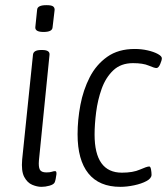

<svg xmlns="http://www.w3.org/2000/svg" viewBox="-20 -719 648 745"><path d="M141 6Q124 6 105 -2Q86 -10 74 -32.5Q62 -55 66 -100L108 -507Q110 -525 140 -525H144Q175 -525 172 -505L131 -96Q129 -72 134.5 -61Q140 -50 160 -50Q174 -50 181 -52.5Q188 -55 194 -55Q200 -55 199 -43Q198 -34 196 -24.5Q194 -15 192 -11Q188 -3 172 1.5Q156 6 141 6ZM149 -595Q116 -595 117 -613L124 -681Q125 -699 160 -699Q179 -699 185.5 -694.5Q192 -690 192 -681L184 -613Q183 -595 149 -595Z M447 6Q365 6 323 -46Q281 -98 281 -198Q281 -254 292 -312Q303 -370 328 -419Q353 -468 396 -498.5Q439 -529 503 -529Q529 -529 553 -523.5Q577 -518 592.5 -509.5Q608 -501 608 -493Q608 -485 601.5 -470Q595 -455 587 -455Q579 -455 557 -464.5Q535 -474 496 -474Q449 -474 419.5 -446Q390 -418 374.5 -374.5Q359 -331 353 -283.5Q347 -236 347 -197Q347 -49 453 -49Q496 -49 523 -61Q550 -73 559 -73Q564 -73 566 -61.5Q568 -50 568 -41Q568 -27 548.5 -16.5Q529 -6 500.5 0Q472 6 447 6Z"/></svg>

Font: Asap Condensed Condensed Light
Style: Italic
Weight: 300
Width: 3
Italic angle: -6°
Designer: Pablo Cosgaya
Foundry: Omnibus-Type
Version: Version 3.001; ttfautohint (v1.8.4.7-5d5b)